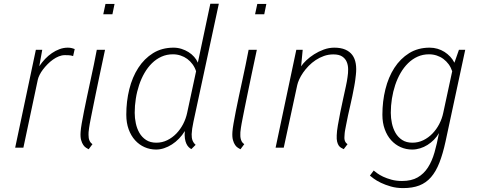

<svg xmlns="http://www.w3.org/2000/svg" viewBox="-20 -780 2518 1014"><path d="M366.2 -483.9Q355 -487.8 342.5 -488.3Q330.1 -488.8 322.8 -488.8Q306.6 -488.8 290.8 -482.4Q274.9 -476.1 259.8 -465.3Q244.6 -454.6 231.2 -440.9Q217.8 -427.2 207 -413.1Q196.3 -398.9 189.2 -384.8Q182.1 -370.6 179.7 -359.4L103.5 0H60.1L169.4 -517.1H203.1L187.5 -430.2Q201.2 -450.7 218 -468.5Q234.9 -486.3 254.2 -499.5Q273.4 -512.7 294.7 -520.5Q315.9 -528.3 338.4 -528.3Q350.1 -528.3 360.4 -525.6Q370.6 -522.9 374.5 -521Z M450.7 -105.5Q447.8 -85 447.8 -82Q447.8 -76.2 447.5 -67.9Q447.3 -59.6 448.7 -50.8Q450.2 -42 454.6 -33.4Q459 -24.9 468.3 -18.6L448.2 8.3Q442.9 5.4 435.1 0.7Q427.2 -3.9 420.2 -13.9Q413.1 -23.9 408.4 -40.5Q403.8 -57.1 405.8 -84Q406.7 -100.1 411.6 -128.2Q416.5 -156.2 423.6 -192.1Q430.7 -228 439.5 -269.3Q448.2 -310.5 457.5 -353.3Q466.8 -396 475.6 -438Q484.4 -480 491.2 -517.1H534.7Q519 -443.8 507.1 -387.2Q495.1 -330.6 486.3 -287.4Q477.5 -244.1 471.2 -213.1Q464.8 -182.1 460.7 -160.9Q456.5 -139.6 454.1 -126.5Q451.7 -113.3 450.7 -105.5ZM573.7 -704.6H525.4L537.1 -759.3H585Z M893.1 -493.2Q860.4 -493.2 832.8 -480.7Q805.2 -468.3 782.7 -446.3Q760.3 -424.3 743.2 -394.8Q726.1 -365.2 714.6 -330.8Q703.1 -296.4 697.3 -259Q691.4 -221.7 691.4 -184.1Q691.4 -156.7 697.3 -128.9Q703.1 -101.1 716.3 -78.1Q729.5 -55.2 751.5 -40.8Q773.4 -26.4 805.7 -26.4Q836.4 -26.4 863.3 -39.6Q890.1 -52.7 911.4 -74.7Q932.6 -96.7 947.3 -125Q961.9 -153.3 968.3 -183.6L1015.6 -403.8Q1008.8 -424.3 996.8 -440.7Q984.9 -457 969 -468.8Q953.1 -480.5 933.8 -486.8Q914.6 -493.2 893.1 -493.2ZM647 -174.3Q647 -244.6 662.8 -308.6Q678.7 -372.6 710.2 -421.4Q741.7 -470.2 788.3 -499.3Q835 -528.3 896.5 -528.3Q918 -528.3 938.2 -522Q958.5 -515.6 975.6 -504.9Q992.7 -494.1 1005.4 -479.7Q1018.1 -465.3 1024.9 -449.2L1090.8 -760.3H1135.7L1001.5 -136.2Q993.2 -97.7 992.2 -71.3Q991.7 -51.8 996.8 -38.3Q1002 -24.9 1013.2 -15.1L990.7 7.3Q983.4 3.9 976.3 -3.2Q969.2 -10.3 964.1 -21.5Q959 -32.7 956.5 -49.1Q954.1 -65.4 956.1 -87.9Q942.9 -65.9 925.3 -47.9Q907.7 -29.8 887.9 -17.1Q868.2 -4.4 846.7 2.7Q825.2 9.8 804.7 9.8Q772 9.8 743.4 -2.9Q714.8 -15.6 693.4 -39.3Q671.9 -63 659.4 -97.2Q647 -131.3 647 -174.3Z M1252.4 -105.5Q1249.5 -85 1249.5 -82Q1249.5 -76.2 1249.3 -67.9Q1249 -59.6 1250.5 -50.8Q1252 -42 1256.3 -33.4Q1260.7 -24.9 1270 -18.6L1250 8.3Q1244.6 5.4 1236.8 0.7Q1229 -3.9 1221.9 -13.9Q1214.8 -23.9 1210.2 -40.5Q1205.6 -57.1 1207.5 -84Q1208.5 -100.1 1213.4 -128.2Q1218.3 -156.2 1225.3 -192.1Q1232.4 -228 1241.2 -269.3Q1250 -310.5 1259.3 -353.3Q1268.6 -396 1277.3 -438Q1286.1 -480 1293 -517.1H1336.4Q1320.8 -443.8 1308.8 -387.2Q1296.9 -330.6 1288.1 -287.4Q1279.3 -244.1 1272.9 -213.1Q1266.6 -182.1 1262.5 -160.9Q1258.3 -139.6 1255.9 -126.5Q1253.4 -113.3 1252.4 -105.5ZM1375.5 -704.6H1327.1L1338.9 -759.3H1386.7Z M1758.3 -65.4Q1758.8 -85.9 1764.4 -118.4Q1770 -150.9 1777.3 -187.5Q1784.7 -224.1 1792.7 -260.3Q1800.8 -296.4 1806.6 -323.7Q1810.5 -340.8 1812 -350.8Q1813.5 -360.8 1815.4 -372.6Q1818.8 -393.6 1818.6 -414.8Q1818.4 -436 1811 -453.4Q1803.7 -470.7 1787.1 -481.7Q1770.5 -492.7 1740.7 -492.7Q1714.4 -492.7 1690.9 -484.4Q1667.5 -476.1 1647.2 -462.6Q1627 -449.2 1610.1 -431.9Q1593.3 -414.6 1580.8 -396.5Q1568.4 -378.4 1560.5 -361.1Q1552.7 -343.8 1549.8 -330.6L1478.5 0H1435.5L1544.9 -517.1H1578.6L1570.3 -429.7Q1579.6 -444.3 1597.7 -461.4Q1615.7 -478.5 1639.2 -493.4Q1662.6 -508.3 1689.9 -518.3Q1717.3 -528.3 1745.6 -528.3Q1779.8 -528.3 1803.5 -518.1Q1827.1 -507.8 1840.8 -489.3Q1854.5 -470.7 1858.9 -443.8Q1863.3 -417 1859.4 -384.3Q1858.4 -376 1857.7 -369.9Q1856.9 -363.8 1856.2 -357.4Q1855.5 -351.1 1854.2 -343.8Q1853 -336.4 1851.1 -325.7Q1846.2 -298.3 1840.8 -272.7Q1835.4 -247.1 1829.6 -221.7Q1823.7 -196.3 1818.1 -170.9Q1812.5 -145.5 1807.6 -118.7Q1807.1 -115.7 1805.9 -109.9Q1804.7 -104 1803.5 -97.4Q1802.2 -90.8 1801.3 -84.7Q1800.3 -78.6 1800.3 -76.2Q1799.8 -66.4 1799.1 -58.3Q1798.3 -50.3 1799.6 -43.2Q1800.8 -36.1 1804.2 -30Q1807.6 -23.9 1815.4 -18.6L1795.4 7.8Q1788.6 4.4 1781.5 0.5Q1774.4 -3.4 1769 -11.2Q1763.7 -19 1760.5 -31.7Q1757.3 -44.4 1758.3 -65.4Z M2245.6 -493.2Q2212.9 -493.2 2185.3 -480.7Q2157.7 -468.3 2135.3 -446.3Q2112.8 -424.3 2095.7 -394.8Q2078.6 -365.2 2067.1 -330.8Q2055.7 -296.4 2049.8 -259Q2043.9 -221.7 2043.9 -184.1Q2043.9 -156.7 2049.8 -128.9Q2055.7 -101.1 2068.8 -78.1Q2082 -55.2 2104 -40.8Q2126 -26.4 2158.2 -26.4Q2189 -26.4 2215.8 -39.6Q2242.7 -52.7 2263.9 -74.7Q2285.2 -96.7 2299.8 -125Q2314.5 -153.3 2320.8 -183.6L2368.2 -403.8Q2361.3 -424.3 2349.4 -440.7Q2337.4 -457 2321.5 -468.8Q2305.7 -480.5 2286.4 -486.8Q2267.1 -493.2 2245.6 -493.2ZM1999.5 -174.3Q1999.5 -244.6 2015.4 -308.6Q2031.2 -372.6 2062.7 -421.4Q2094.2 -470.2 2140.9 -499.3Q2187.5 -528.3 2249 -528.3Q2270.5 -528.3 2290.5 -522.5Q2310.5 -516.6 2327.4 -505.9Q2344.2 -495.1 2357.7 -480.7Q2371.1 -466.3 2379.9 -448.7L2403.8 -517.1H2437L2333 -32.7Q2318.8 32.7 2300.5 79.3Q2282.2 126 2256.3 155.8Q2230.5 185.5 2194.6 199.5Q2158.7 213.4 2108.9 213.4Q2073.7 213.4 2043.9 204.8Q2014.2 196.3 1991.5 185.3Q1968.8 174.3 1953.9 163.3Q1939 152.3 1933.6 147.5L1953.6 120.6Q1959.5 125.5 1971.9 134.8Q1984.4 144 2003.4 153.1Q2022.5 162.1 2047.4 168.9Q2072.3 175.8 2103 175.8Q2152.8 175.8 2185.5 157Q2218.3 138.2 2240 104.5Q2261.7 70.8 2274.9 24.4Q2288.1 -22 2298.3 -77.1Q2287.6 -58.1 2272 -42.2Q2256.3 -26.4 2237.8 -14.6Q2219.2 -2.9 2198.5 3.4Q2177.7 9.8 2157.2 9.8Q2124.5 9.8 2095.9 -2.9Q2067.4 -15.6 2045.9 -39.3Q2024.4 -63 2012 -97.2Q1999.5 -131.3 1999.5 -174.3Z"/></svg>

Font: Ufes Sans Thin
Style: Italic
Weight: 100
Designer: Ricardo Esteves & Thais Bronze
Foundry: ProDesignUfes - Ricardo Esteves, Thais Bronze
Version: Version 2.0